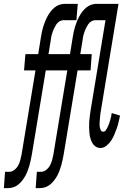

<svg xmlns="http://www.w3.org/2000/svg" viewBox="-65 -755 685 990"><path d="M-45 215 -39 131H-18Q-4 131 8.5 121.5Q21 112 28.5 98.5Q36 85 39.5 71Q43 57 46 43L118 -392H59L66 -476H132L146 -563Q148 -577 151 -590.5Q154 -604 158 -617.5Q162 -631 167.5 -644.5Q173 -658 180 -671Q187 -684 196 -695.5Q205 -707 216.5 -716.5Q228 -726 241.5 -730.5Q255 -735 269 -735H336L329 -651H262Q252 -651 242 -645Q232 -639 226 -630Q220 -621 215 -611Q210 -601 206.5 -591Q203 -581 200.5 -570.5Q198 -560 197 -549L185 -476H290L284 -392H171L99 43Q96 57 93.5 70.5Q91 84 87 97.5Q83 111 78 124.5Q73 138 66 151Q59 164 50 175.5Q41 187 29.5 196.5Q18 206 4 210.5Q-10 215 -24 215ZM119 215 125 131H146Q160 131 172.5 121.5Q185 112 192.5 98.5Q200 85 203.5 71Q207 57 210 43L282 -392H223L230 -476H296L310 -563Q312 -577 315 -590.5Q318 -604 322 -617.5Q326 -631 331.5 -644.5Q337 -658 344 -671Q351 -684 360 -695.5Q369 -707 380.5 -716.5Q392 -726 405.5 -730.5Q419 -735 433 -735H500L493 -651H426Q416 -651 406 -645Q396 -639 390 -630Q384 -621 379 -611Q374 -601 370.5 -591Q367 -581 364.5 -570.5Q362 -560 361 -549L349 -476H408L402 -392H335L263 43Q260 57 257.5 70.5Q255 84 251 97.5Q247 111 242 124.5Q237 138 230 151Q223 164 214 175.5Q205 187 193.5 196.5Q182 206 168 210.5Q154 215 140 215ZM453 8Q439 8 428 0.5Q417 -7 410.5 -19Q404 -31 400.5 -44Q397 -57 396 -71Q395 -85 394.5 -99Q394 -113 395 -127.5Q396 -142 398 -156Q400 -170 402 -185L479 -651H418L424 -735H546L453 -171Q452 -162 451 -153Q450 -144 449.5 -135.5Q449 -127 448.5 -118Q448 -109 449.5 -100.5Q451 -92 454.5 -84Q458 -76 467 -76Q476 -76 481.5 -84.5Q487 -93 491 -101.5Q495 -110 498 -119Q501 -128 503.5 -136.5Q506 -145 508 -154Q510 -163 511 -172L554 -159Q550 -142 546.5 -125.5Q543 -109 537 -93Q531 -77 524.5 -61Q518 -45 508.5 -30.5Q499 -16 484.5 -4Q470 8 453 8Z"/></svg>

Font: Iosevka Medium Extended
Style: Italic
Weight: 500
Width: 7
Italic angle: -9°
Monospace: yes
Designer: Belleve Invis
Foundry: Belleve Invis
Version: Version 32.5.0; ttfautohint (v1.8.4)